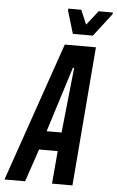

<svg xmlns="http://www.w3.org/2000/svg" viewBox="-103 -906 578 946"><g transform="rotate(5 186.5 -433.0)"><path d="M-44 0 194 -688H348L292 0H191L205 -162H113L58 0ZM142 -255H216L250 -578H244ZM229 -744 195 -857 196 -866H260L290 -795L346 -866H417L415 -857L328 -744Z"/></g></svg>

Font: Saira UltraCondensed
Style: Bold Italic
Weight: 700
Width: 1
Italic angle: -12°
Designer: Hector Gatti with collaboration of the Omnibus-Type team
Foundry: Omnibus-Type
Version: Version 1.101